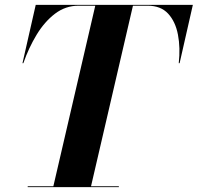

<svg xmlns="http://www.w3.org/2000/svg" viewBox="-20 -770 814 790"><path d="M94 -3.5H199.5L372 -746.5H303Q249.5 -746.5 206.2 -713.5Q163 -680.5 130.5 -626.8Q98 -573 76 -510H72.5L127 -750H773.5L719 -510H715.5Q722.5 -573.5 712.2 -627.2Q702 -681 671.8 -713.8Q641.5 -746.5 588 -746.5H527L354.5 -3.5H469V0H94Z"/></svg>

Font: Bodoni* 48pt
Style: Bold Italic
Weight: 700
Italic angle: -13°
Version: Version 2.3